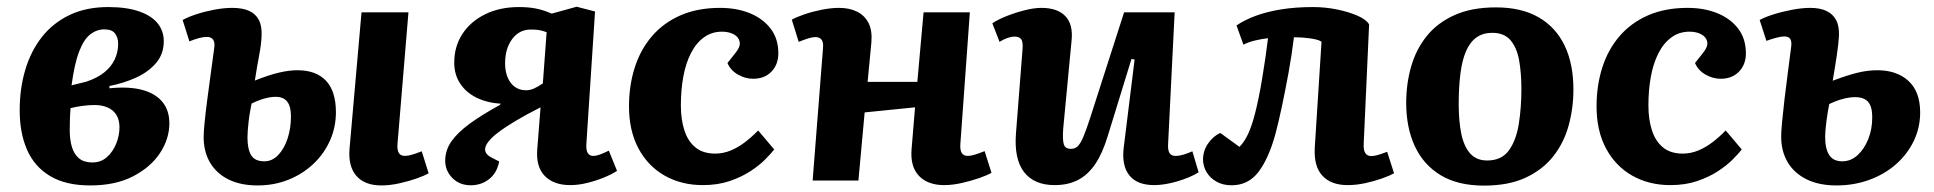

<svg xmlns="http://www.w3.org/2000/svg" viewBox="-20 -550 5892 585"><path d="M255 15Q180.5 15 132.8 -13.5Q85 -42 62.5 -93.5Q40 -145 40 -214Q40 -280.5 57.2 -338Q74.5 -395.5 108.5 -438.3Q142.5 -481 193 -504.8Q243.5 -528.5 309.5 -528.5Q365.5 -528.5 403.3 -515.5Q441 -502.5 460 -479.3Q479 -456 479 -424.5Q479 -385.5 455.5 -358Q432 -330.5 394.5 -313.5Q357 -296.5 313.5 -288V-281Q373.5 -287 413.8 -276Q454 -265 475 -239.3Q496 -213.5 496 -174.5Q496 -127 467.5 -83.7Q439 -40.5 385.3 -12.7Q331.5 15 255 15ZM261.5 -55Q287.5 -55 305.8 -71.3Q324 -87.5 334 -112.2Q344 -137 344 -162Q344 -185.5 334.2 -200.5Q324.5 -215.5 307.5 -222.7Q290.5 -230 268.5 -230Q249.5 -230 229.8 -227.2Q210 -224.5 195 -220.5Q193.5 -203 193 -186Q192.5 -169 192.5 -153.5Q192.5 -124.5 199 -102.5Q205.5 -80.5 220.5 -67.8Q235.5 -55 261.5 -55ZM198 -290 242.5 -301Q276 -312 297.5 -329.3Q319 -346.5 329.5 -369Q340 -391.5 340 -416.5Q340 -435.5 330.5 -448Q321 -460.5 298 -460.5Q275 -460.5 255.5 -445.7Q236 -431 221.5 -394Q207 -357 198 -290Z M765 15Q714 15 677.3 -2.7Q640.5 -20.5 620.5 -53.8Q600.5 -87 600.5 -132.5Q600.5 -146 603.2 -175Q606 -204 611 -242.5Q616 -281 621.7 -322.5Q627.5 -364 632.5 -402Q635.5 -420 629.7 -428.7Q624 -437.5 610 -437.5Q599.5 -437.5 586.5 -434Q573.5 -430.5 557 -424L536.5 -489Q551 -497.5 576.5 -506Q602 -514.5 632 -520.3Q662 -526 687.5 -526Q718.5 -526 738.8 -517Q759 -508 768.8 -489Q778.5 -470 777 -440Q776 -414.5 769.5 -380.7Q763 -347 756.5 -304.5Q797.5 -321 828.8 -328.5Q860 -336 886.5 -336Q943 -336 973.3 -304Q1003.5 -272 1003.5 -208Q1003.5 -162.5 985.5 -122Q967.5 -81.5 935 -50.8Q902.5 -20 859 -2.5Q815.5 15 765 15ZM785.5 -58.5Q809 -58.5 827.3 -77.3Q845.5 -96 856 -127.3Q866.5 -158.5 866.5 -195.5Q866.5 -226 855 -240.5Q843.5 -255 820 -255Q805 -255 786.5 -250Q768 -245 746.5 -234.5Q744 -222 741.5 -207.7Q739 -193.5 737.5 -179.7Q736 -166 735 -153.5Q734 -141 734 -131.5Q734 -95.5 745.3 -77Q756.5 -58.5 785.5 -58.5ZM1142 15Q1091.5 15 1066 -14Q1040.5 -43 1045 -97L1081.5 -512.5H1224.5L1191 -110Q1190 -92 1195.5 -83.5Q1201 -75 1214 -75Q1222.5 -75 1234 -78.3Q1245.5 -81.5 1265 -89L1286 -22Q1273 -14.5 1248.8 -6Q1224.5 2.5 1196.3 8.7Q1168 15 1142 15Z M1627 -223Q1582.5 -200.5 1550.8 -181.5Q1519 -162.5 1498.3 -146.7Q1477.5 -131 1467.8 -118Q1458 -105 1458 -95Q1458 -88 1462.3 -82Q1466.5 -76 1477.5 -70L1501 -58Q1494 -22.5 1470 -4Q1446 14.5 1414.5 14.5Q1380 14.5 1358.2 -7.8Q1336.5 -30 1336.5 -60Q1336.5 -92 1355.2 -119Q1374 -146 1411 -173Q1448 -200 1502.5 -230L1506 -234Q1464.5 -236.5 1432.2 -252.3Q1400 -268 1382 -295.5Q1364 -323 1364 -359Q1364 -408 1388.5 -446Q1413 -484 1457.7 -506.3Q1502.5 -528.5 1561.5 -528.5Q1590 -528.5 1613 -524Q1636 -519.5 1661 -508.5L1737 -529.5L1793 -515L1766.5 -110Q1765.5 -92.5 1770.8 -83.8Q1776 -75 1787.5 -75Q1796.5 -75 1807.5 -79Q1818.5 -83 1835 -91L1860 -29.5Q1845 -19.5 1821 -9.5Q1797 0.5 1769.8 7.2Q1742.5 14 1717.5 14Q1666.5 14 1639.5 -14.3Q1612.5 -42.5 1617 -96ZM1645.5 -452Q1631 -457 1621.5 -458.5Q1612 -460 1597.5 -460Q1562 -460 1540.5 -431Q1519 -402 1519 -357.5Q1519 -320 1536.3 -297.5Q1553.5 -275 1583 -275Q1595 -275 1607 -280.3Q1619 -285.5 1634 -296Z M2174 -526Q2224.5 -526 2264.5 -509.8Q2304.5 -493.5 2328 -462.8Q2351.5 -432 2351.5 -387.5Q2351.5 -353.5 2330.5 -331.7Q2309.5 -310 2274.5 -310Q2251 -310 2228.5 -322.7Q2206 -335.5 2196.5 -358L2219.5 -387Q2236.5 -407.5 2233.8 -422.2Q2231 -437 2216 -445.2Q2201 -453.5 2180 -453.5Q2148.5 -453.5 2124.8 -436.2Q2101 -419 2085.3 -388.2Q2069.5 -357.5 2062 -316.7Q2054.5 -276 2054.5 -228.5Q2054.5 -186 2065.3 -152.8Q2076 -119.5 2099 -100.8Q2122 -82 2159 -82Q2183.5 -82 2206 -91.3Q2228.5 -100.5 2249.5 -116.5Q2270.5 -132.5 2290 -152.5L2339 -94.5Q2329.5 -82.5 2311.5 -64.3Q2293.5 -46 2266.3 -28.3Q2239 -10.5 2203 1.7Q2167 14 2121.5 14Q2056 14 2005 -15Q1954 -44 1925.2 -98Q1896.5 -152 1896.5 -225.5Q1896.5 -289.5 1914 -344.3Q1931.5 -399 1966.5 -439.8Q2001.5 -480.5 2053.5 -503.3Q2105.5 -526 2174 -526Z M2768 -223 2614.5 -207.5 2595.5 0H2456L2487.5 -402Q2489.5 -420.5 2483.5 -428.7Q2477.5 -437 2464.5 -437Q2455.5 -437 2443.2 -433.2Q2431 -429.5 2413.5 -422.5L2392.5 -490Q2405.5 -497.5 2430 -506Q2454.5 -514.5 2483.3 -520.3Q2512 -526 2536.5 -526Q2568 -526 2591.3 -514.5Q2614.5 -503 2626.3 -480Q2638 -457 2635 -421Q2632.5 -391 2629.3 -361Q2626 -331 2623.5 -300.5H2775L2794 -512.5H2935L2906 -110Q2905 -92 2910.5 -83.5Q2916 -75 2929 -75Q2938 -75 2950.3 -78.8Q2962.5 -82.5 2980 -89.5L3001 -23.5Q2987 -15.5 2962.3 -7Q2937.5 1.5 2909.8 7.7Q2882 14 2857 14Q2806.5 14 2779.8 -14.3Q2753 -42.5 2757.5 -96Z M3003.5 -479Q3020.5 -490.5 3047 -501Q3073.5 -511.5 3102.3 -518.8Q3131 -526 3153 -526Q3202 -526 3226 -500.8Q3250 -475.5 3245 -427L3219.5 -158.5Q3217 -124 3221.3 -110.3Q3225.5 -96.5 3243 -96.5Q3255.5 -96.5 3263.8 -104.5Q3272 -112.5 3280.8 -133Q3289.5 -153.5 3301.5 -190.5L3405 -512.5H3559L3539 -110Q3538 -92 3543.5 -83.5Q3549 -75 3561.5 -75Q3573.5 -75 3587.3 -79.3Q3601 -83.5 3613 -89L3632 -25Q3619.5 -17 3602.8 -10Q3586 -3 3567.5 2.5Q3549 8 3530.8 11Q3512.5 14 3497 14Q3444 14 3420.5 -16.3Q3397 -46.5 3404 -101.5L3437 -368.5L3427.5 -370.5L3355 -135Q3339 -82.5 3316.8 -49.7Q3294.5 -17 3264.2 -1.5Q3234 14 3193.5 14Q3131 14 3100.2 -25.7Q3069.5 -65.5 3075.5 -143.5L3095.5 -399.5Q3097.5 -423 3091.2 -430.7Q3085 -438.5 3071.5 -438.5Q3062 -438.5 3050 -434.5Q3038 -430.5 3025.5 -422.5Z M3747.5 -472.5Q3772.5 -489.5 3806.5 -502Q3840.5 -514.5 3884 -521.5Q3927.5 -528.5 3980.5 -528.5Q4018.5 -528.5 4054.5 -521Q4090.5 -513.5 4117 -501.8Q4143.5 -490 4151.5 -475.5L4135 -111.5Q4134 -93 4139.8 -83.8Q4145.5 -74.5 4158 -74.5Q4166.5 -74.5 4177.3 -77.5Q4188 -80.5 4206.5 -87.5L4227.5 -22Q4214 -14.5 4190.8 -6.3Q4167.5 2 4140 8Q4112.5 14 4086 14Q4035.5 14 4009 -14.8Q3982.5 -43.5 3986 -101L4006.5 -423Q3997 -429.5 3972.5 -433Q3948 -436.5 3922.5 -436.5Q3916 -383.5 3905.8 -327.2Q3895.5 -271 3885 -222Q3874.5 -173 3866 -141.5Q3845.5 -67 3814.5 -26.3Q3783.5 14.5 3732.5 14.5Q3705.5 14.5 3686 3.2Q3666.5 -8 3656 -26Q3645.5 -44 3645.5 -64Q3645.5 -90 3660.5 -112.3Q3675.5 -134.5 3698 -145L3756.5 -102.5Q3771.5 -117.5 3783 -142.3Q3794.5 -167 3804.5 -206.5Q3810 -228 3815.5 -255.3Q3821 -282.5 3826 -312.8Q3831 -343 3835.5 -373.8Q3840 -404.5 3843.5 -433.5Q3827 -432 3805.5 -427Q3784 -422 3768.5 -414Z M4501.5 15.5Q4422 15.5 4369.5 -16.2Q4317 -48 4290.7 -104.8Q4264.5 -161.5 4264.5 -236.5Q4264.5 -294.5 4279.5 -347Q4294.5 -399.5 4327 -440Q4359.5 -480.5 4411.8 -504Q4464 -527.5 4538 -527.5Q4615.5 -527.5 4668 -497.3Q4720.5 -467 4747.3 -411Q4774 -355 4774 -277.5Q4774 -220.5 4759.5 -167.8Q4745 -115 4712.8 -74Q4680.5 -33 4628.5 -8.7Q4576.5 15.5 4501.5 15.5ZM4511 -61Q4555.5 -61 4577.8 -92.3Q4600 -123.5 4607.7 -173.3Q4615.5 -223 4615.5 -278.5Q4615.5 -328 4608.5 -366.5Q4601.5 -405 4582.3 -427.5Q4563 -450 4526.5 -450Q4498.5 -450 4478.8 -436Q4459 -422 4447 -394.5Q4435 -367 4429.8 -326.3Q4424.5 -285.5 4424.5 -232Q4424.5 -180.5 4432.5 -142Q4440.5 -103.5 4459.5 -82.3Q4478.5 -61 4511 -61Z M5122 -526Q5172.5 -526 5212.5 -509.8Q5252.5 -493.5 5276 -462.8Q5299.5 -432 5299.5 -387.5Q5299.5 -353.5 5278.5 -331.7Q5257.5 -310 5222.5 -310Q5199 -310 5176.5 -322.7Q5154 -335.5 5144.5 -358L5167.5 -387Q5184.5 -407.5 5181.8 -422.2Q5179 -437 5164 -445.2Q5149 -453.5 5128 -453.5Q5096.5 -453.5 5072.8 -436.2Q5049 -419 5033.3 -388.2Q5017.5 -357.5 5010 -316.7Q5002.5 -276 5002.5 -228.5Q5002.5 -186 5013.3 -152.8Q5024 -119.5 5047 -100.8Q5070 -82 5107 -82Q5131.5 -82 5154 -91.3Q5176.5 -100.5 5197.5 -116.5Q5218.5 -132.5 5238 -152.5L5287 -94.5Q5277.5 -82.5 5259.5 -64.3Q5241.5 -46 5214.3 -28.3Q5187 -10.5 5151 1.7Q5115 14 5069.5 14Q5004 14 4953 -15Q4902 -44 4873.2 -98Q4844.5 -152 4844.5 -225.5Q4844.5 -289.5 4862 -344.3Q4879.5 -399 4914.5 -439.8Q4949.5 -480.5 5001.5 -503.3Q5053.5 -526 5122 -526Z M5564 -304Q5607.5 -320.5 5639 -328.3Q5670.5 -336 5700 -336Q5759.5 -336 5795 -303.3Q5830.5 -270.5 5830.5 -207.5Q5830.5 -161 5811 -120.5Q5791.5 -80 5756.8 -49.5Q5722 -19 5675.5 -2Q5629 15 5575.5 15Q5522.5 15 5484.8 -3.5Q5447 -22 5427 -55.5Q5407 -89 5407 -134Q5407 -148 5409.7 -177.7Q5412.5 -207.5 5417 -246.2Q5421.5 -285 5427 -326.2Q5432.5 -367.5 5437 -403.5Q5440 -422.5 5435 -430.7Q5430 -439 5416.5 -439Q5407.5 -439 5393 -435.2Q5378.5 -431.5 5362 -425.5L5341.5 -489Q5355 -497 5381.5 -505.5Q5408 -514 5439 -520Q5470 -526 5495.5 -526Q5525.5 -526 5545.3 -516.5Q5565 -507 5574.8 -488.2Q5584.5 -469.5 5583 -439.5Q5582 -418.5 5576.5 -381.5Q5571 -344.5 5564 -304ZM5553.5 -233Q5551 -221 5548.8 -207.2Q5546.5 -193.5 5544.8 -179.7Q5543 -166 5542 -154Q5541 -142 5541 -133.5Q5541 -96.5 5553.5 -77.5Q5566 -58.5 5593 -58.5Q5619 -58.5 5639.5 -77Q5660 -95.5 5672.3 -126Q5684.5 -156.5 5684.5 -193Q5684.5 -225 5672 -239.5Q5659.5 -254 5632 -254Q5616.5 -254 5596.5 -249Q5576.5 -244 5553.5 -233Z"/></svg>

Font: Literata
Style: Italic
Weight: 400
Italic angle: -2°
Designer: Latin by Veronika Burian and Jose Scaglione. Greek by Irene Vlachou. Cyrillic by Vera Evstafieva
Foundry: TypeTogether
Version: Version 3.103;gftools[0.9.29]